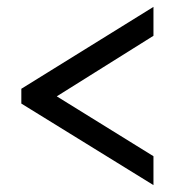

<svg xmlns="http://www.w3.org/2000/svg" viewBox="-20 -637 508 558"><path d="M426 -99V-183L145 -357L426 -533V-617L42 -379V-336Z"/></svg>

Font: Noto Serif Georgian Condensed Black
Style: Regular
Weight: 900
Width: 3
Designer: Monotype Design Team, Akaki Razmadze
Foundry: Google LLC
Version: Version 2.003